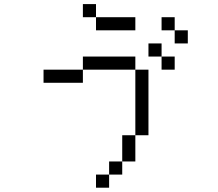

<svg xmlns="http://www.w3.org/2000/svg" viewBox="-20 -832 1040 915"><path d="M437.5 -750H375V-812.5H437.5ZM187.5 -500H375V-437.5H187.5ZM375 -562.5H625V-500H375ZM437.5 0H500V62.5H437.5ZM437.5 -750H625V-687.5H437.5ZM500 -62.5H562.5V0H500ZM562.5 -187.5H625V-62.5H562.5ZM625 -500H687.5V-187.5H625ZM687.5 -625H750V-562.5H687.5ZM750 -562.5H812.5V-500H750ZM750 -750H812.5V-687.5H750ZM812.5 -687.5H875V-625H812.5Z"/></svg>

Font: 寒蝉点阵体 16px
Style: Regular
Weight: 400
Designer: Designed by Warren2060
Foundry: ChillType
Version: Version 1.000